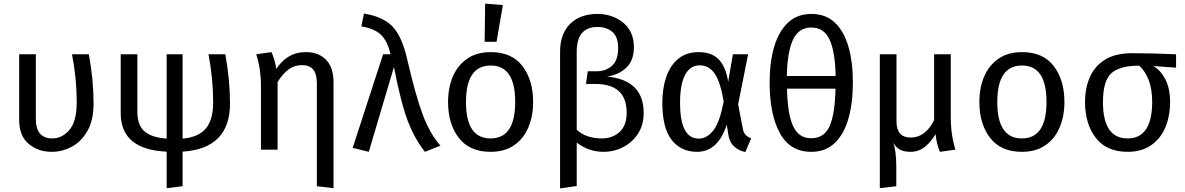

<svg xmlns="http://www.w3.org/2000/svg" viewBox="-20 -827 6546 1061"><path d="M265 12Q191 12 138.5 -32Q86 -76 86 -163V-527H178V-171Q178 -62 269 -62Q323 -62 363.5 -109Q404 -156 404 -263Q404 -392 378 -527H471Q497 -386 497 -255Q497 -164 464 -105Q431 -46 378 -17Q325 12 265 12Z M901 213V11Q647 0 647 -202V-527H739V-209Q739 -136 778 -101.5Q817 -67 901 -61V-527H989V-61Q1075 -68 1116.5 -116Q1158 -164 1158 -262Q1158 -392 1132 -527H1225Q1251 -386 1251 -255Q1251 -6 989 11V202Z M1823 213 1731 202V-365Q1731 -418 1711 -442.5Q1691 -467 1648 -467Q1607 -467 1575 -443.5Q1543 -420 1514 -374V0H1422V-357Q1422 -445 1396 -527L1480 -539Q1498 -501 1507 -446Q1534 -489 1575 -514Q1616 -539 1670 -539Q1741 -539 1782 -496.5Q1823 -454 1823 -374Z M2328 12Q2272 -59 2234 -157Q2196 -255 2157 -457L2018 12L1929 -10L2097 -527H2138Q2122 -598 2086.5 -633.5Q2051 -669 1977 -681L1991 -752Q2094 -736 2147.5 -682Q2201 -628 2230 -500Q2278 -293 2317.5 -189.5Q2357 -86 2414 -22Z M2691 12Q2575 12 2515.5 -65Q2456 -142 2456 -263Q2456 -342 2482.5 -404Q2509 -466 2561.5 -502.5Q2614 -539 2692 -539Q2808 -539 2867 -462Q2926 -385 2926 -264Q2926 -185 2899.5 -122.5Q2873 -60 2820.5 -24Q2768 12 2691 12ZM2691 -62Q2827 -62 2827 -264Q2827 -465 2692 -465Q2555 -465 2555 -263Q2555 -62 2691 -62ZM2724 -596H2658L2661 -807L2759 -799Z M3075 214V-541Q3075 -640 3130.5 -695Q3186 -750 3281 -750Q3365 -750 3424 -701.5Q3483 -653 3483 -566Q3483 -493 3441 -453Q3399 -413 3334 -404Q3537 -385 3537 -203Q3537 -136 3505.5 -88Q3474 -40 3423.5 -14Q3373 12 3315 12Q3233 12 3167 -39V201ZM3307 -62Q3364 -62 3403.5 -97.5Q3443 -133 3443 -204Q3443 -363 3270 -363H3218L3228 -433H3277Q3328 -433 3362 -463.5Q3396 -494 3396 -562Q3396 -623 3364 -650.5Q3332 -678 3282 -678Q3167 -678 3167 -541V-110Q3218 -62 3307 -62Z M4099 13Q4065 7 4038.5 -16Q4012 -39 4005 -82L3996 -138Q3947 12 3832 12Q3743 12 3691.5 -54Q3640 -120 3640 -259Q3640 -339 3662 -402.5Q3684 -466 3728.5 -502.5Q3773 -539 3841 -539Q3912 -539 3951 -499.5Q3990 -460 4004 -376L4030 -527H4114L4059 -250L4085 -116Q4091 -76 4131 -63ZM3842 -61Q3885 -61 3921 -105Q3957 -149 3979 -267Q3961 -374 3929.5 -420Q3898 -466 3846 -466Q3795 -466 3766.5 -414.5Q3738 -363 3738 -259Q3738 -61 3841 -61Z M4463 12Q4346 12 4289.5 -91.5Q4233 -195 4233 -371Q4233 -484 4258.5 -569.5Q4284 -655 4335 -702.5Q4386 -750 4464 -750Q4542 -750 4592.5 -703Q4643 -656 4668 -571Q4693 -486 4693 -372Q4693 -256 4668 -170Q4643 -84 4592 -36Q4541 12 4463 12ZM4598 -407Q4595 -542 4564 -608.5Q4533 -675 4464 -675Q4394 -675 4362.5 -608.5Q4331 -542 4328 -407ZM4463 -63Q4534 -63 4564 -129Q4594 -195 4597 -337H4329Q4332 -196 4363 -129.5Q4394 -63 4463 -63Z M4842 213V-527H4934V-156Q4934 -67 5013 -67Q5093 -67 5142 -163V-527H5234V-180Q5234 -80 5260 0L5174 12Q5164 -12 5159 -32.5Q5154 -53 5150 -85V-86Q5127 -45 5092 -16.5Q5057 12 5012 12Q4976 12 4953.5 0Q4931 -12 4916 -38Q4933 6 4933 96V202Z M5627 12Q5511 12 5451.5 -65Q5392 -142 5392 -263Q5392 -342 5418.5 -404Q5445 -466 5497.5 -502.5Q5550 -539 5628 -539Q5744 -539 5803 -462Q5862 -385 5862 -264Q5862 -185 5835.5 -122.5Q5809 -60 5756.5 -24Q5704 12 5627 12ZM5627 -62Q5763 -62 5763 -264Q5763 -465 5628 -465Q5491 -465 5491 -263Q5491 -62 5627 -62Z M6211 12Q6095 12 6035.5 -65Q5976 -142 5976 -263Q5976 -342 6003.5 -403Q6031 -464 6088.5 -498.5Q6146 -533 6236 -533Q6343 -533 6479 -527V-453L6353 -462Q6393 -440 6419.5 -389Q6446 -338 6446 -264Q6446 -185 6419.5 -122.5Q6393 -60 6340.5 -24Q6288 12 6211 12ZM6211 -62Q6347 -62 6347 -264Q6347 -338 6326 -388.5Q6305 -439 6275 -464Q6167 -464 6121 -422Q6075 -380 6075 -263Q6075 -62 6211 -62Z"/></svg>

Font: Trujillo
Style: Regular
Weight: 400
Designer: Fira Sans original fonts by bBox Type GmbH, Carrois Corporate GbR, & Edenspiekermann AG / Changes by Cristiano Sobral
Foundry: Fira Sans original fonts by bBox Type GmbH, Carrois Corporate GbR, & Edenspiekermann AG / Changes by Cristiano Sobral
Version: Version 4.301;October 17, 2021;FontCreator 14.0.0.2814 64-bi